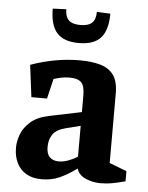

<svg xmlns="http://www.w3.org/2000/svg" viewBox="-52 -754 623 807"><g transform="rotate(5 259.5 -350.5)"><path d="M153 10Q116 10 89.5 -5Q63 -20 49 -48Q35 -76 35 -113Q35 -140 46 -169.5Q57 -199 85 -223.5Q113 -248 163 -258L298 -286V-356Q298 -396 283.5 -411Q269 -426 234 -426Q215 -426 198.5 -422.5Q182 -419 167 -414L147 -330H81L64 -465Q111 -482 163.5 -492Q216 -502 271 -502Q321 -502 357.5 -491.5Q394 -481 413.5 -454Q433 -427 433 -377V-83L506 -55V-12Q471 -3 449 1Q427 5 401 5Q369 5 339 -8Q309 -21 301 -48Q264 -21 230 -5.5Q196 10 153 10ZM219 -71Q240 -71 262.5 -80Q285 -89 298 -98V-228L238 -213Q198 -203 182.5 -181.5Q167 -160 167 -127Q167 -98 181 -84.5Q195 -71 219 -71ZM259.5 -574Q196 -574 167 -606.5Q138 -639 138 -708.5L195 -711Q195 -679.5 210.5 -664.8Q225.9 -650 260 -650Q293.1 -650 308.6 -664.8Q324 -679.5 324 -711L381 -708.5Q381 -639 352 -606.5Q323 -574 259.5 -574Z"/></g></svg>

Font: Manuale
Style: Regular
Weight: 400
Designer: Eduardo Tunni / Pablo Cosgaya
Foundry: Eduardo Tunni / Pablo Cosgaya
Version: Version 1.002